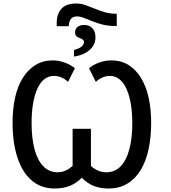

<svg xmlns="http://www.w3.org/2000/svg" viewBox="-20 -1070 979 1100"><path d="M305 -937Q305 -968 313.5 -989.5Q322 -1011 336.5 -1024.5Q351 -1038 371.5 -1044Q392 -1050 416 -1050Q444 -1050 469.5 -1041Q495 -1032 521.5 -1021Q548 -1010 577.5 -1001Q607 -992 642 -991H649V-921H641Q602 -921 569 -929Q536 -937 509.5 -948Q483 -959 461 -967.5Q439 -976 421 -976Q398 -976 386.5 -962Q375 -948 374 -920H305ZM404 -784Q433 -791 447 -803Q461 -815 461 -828Q461 -839 453 -844Q445 -849 435 -852.5Q425 -856 417.5 -863Q410 -870 410 -884Q410 -904 424 -915.5Q438 -927 463 -927Q492 -927 509.5 -908Q527 -889 527 -857Q527 -828 512.5 -805.5Q498 -783 470.5 -767.5Q443 -752 404 -746ZM294 10Q214 10 160 -37.5Q106 -85 79 -170Q52 -255 52 -367Q52 -445 66.5 -510.5Q81 -576 110.5 -623.5Q140 -671 183 -697.5Q226 -724 282 -724Q316 -724 349.5 -712Q383 -700 409 -679L370 -601Q353 -617 332.5 -626Q312 -635 288 -635Q257 -635 233 -615.5Q209 -596 193 -559.5Q177 -523 169 -474Q161 -425 161 -365Q161 -278 178 -214.5Q195 -151 228.5 -117Q262 -83 310 -83Q334 -83 355 -92.5Q376 -102 396 -119V-332H501V-119Q520 -102 542 -92.5Q564 -83 589 -83Q638 -83 671 -117Q704 -151 721 -214.5Q738 -278 738 -365Q738 -425 729.5 -474.5Q721 -524 705 -560Q689 -596 665 -615.5Q641 -635 610 -635Q586 -635 565.5 -625.5Q545 -616 529 -601L490 -679Q515 -700 549 -712Q583 -724 617 -724Q674 -724 716.5 -697.5Q759 -671 788 -623.5Q817 -576 831.5 -510.5Q846 -445 846 -367Q846 -283 831 -214Q816 -145 785.5 -95Q755 -45 709 -17.5Q663 10 602 10Q554 10 516.5 -5Q479 -20 449 -52Q418 -20 379.5 -5Q341 10 294 10Z"/></svg>

Font: Noto Sans Display SemiCondensed Medium
Style: Regular
Weight: 500
Width: 4
Designer: Monotype Design Team
Foundry: Monotype Imaging Inc.
Version: Version 2.003